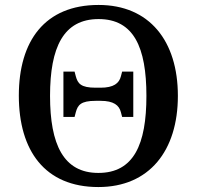

<svg xmlns="http://www.w3.org/2000/svg" viewBox="-20 -745 794 775"><path d="M377 10C583 10 698 -137 698 -358C698 -580 583 -725 378 -725C161 -725 56 -580 56 -359C56 -137 161 10 377 10ZM377 -47C236 -47 182 -162 182 -358C182 -554 236 -668 378 -668C520 -668 571 -554 571 -358C571 -162 520 -47 377 -47ZM236 -273H281L286 -292C294 -321 306 -338 366 -338H386C439 -338 461 -320 468 -292L473 -273H518V-456H473L468 -437C461 -409 439 -391 386 -391H366C306 -391 294 -408 286 -437L281 -456H236Z"/></svg>

Font: Noto Serif Medium
Style: Regular
Weight: 500
Designer: Monotype Design Team
Foundry: Monotype Imaging Inc.
Version: Version 2.013